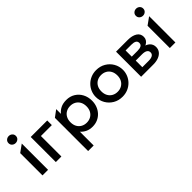

<svg xmlns="http://www.w3.org/2000/svg" viewBox="49 -1595 2679 2679"><g transform="rotate(-45 1388.0 -256.0)"><path d="M76.6 0V-439.5L186.6 -518.8V0ZM131.6 -583.2Q101.9 -583.2 80.5 -602.4Q59.1 -621.6 59.1 -652.4Q59.1 -683.1 80.5 -702.3Q101.9 -721.5 131.6 -721.5Q161.2 -721.5 182.6 -702.3Q204.1 -683.1 204.1 -652.4Q204.1 -621.6 182.6 -602.4Q161.2 -583.2 131.6 -583.2Z M339.6 0V-495H665.3V-404H449.6V0Z M767.1 210V-445.4L865.8 -518.8V-425.2Q895.6 -462.8 941.5 -486.4Q987.4 -510 1054.9 -510Q1127.6 -510 1183.7 -475.8Q1239.8 -441.6 1271.5 -382.2Q1303.2 -322.8 1303.2 -247.5Q1303.2 -192.9 1285 -145.2Q1266.9 -97.6 1233.6 -61.6Q1200.3 -25.6 1154.6 -5.3Q1108.9 15 1053.4 15Q995.4 15 951.4 -5.9Q907.4 -26.9 876.7 -62.2V210ZM1034.8 -82.5Q1080.8 -82.5 1116.5 -102.8Q1152.2 -123 1172.6 -159.9Q1192.9 -196.9 1192.9 -247.5Q1192.9 -298.1 1172.5 -335.2Q1152.1 -372.3 1116.3 -392.4Q1080.6 -412.5 1034.8 -412.5Q989 -412.5 953.3 -392.4Q917.6 -372.3 897.1 -335.2Q876.7 -298.1 876.7 -247.5Q876.7 -196.9 897 -159.9Q917.4 -123 953.1 -102.8Q988.8 -82.5 1034.8 -82.5Z M1644.2 15Q1566.2 15 1505.6 -20.8Q1445 -56.6 1410.4 -116.2Q1375.8 -175.9 1375.8 -247.5Q1375.8 -300.2 1395.7 -347.7Q1415.5 -395.2 1451.6 -431.7Q1487.8 -468.1 1536.8 -489.1Q1585.8 -510 1644.2 -510Q1722.1 -510 1782.8 -474.2Q1843.4 -438.4 1878 -378.8Q1912.6 -319.1 1912.6 -247.5Q1912.6 -194.8 1892.7 -147.3Q1872.9 -99.8 1836.8 -63.3Q1800.6 -26.9 1751.7 -5.9Q1702.8 15 1644.2 15ZM1644.2 -82.5Q1690 -82.5 1725.7 -102.8Q1761.4 -123 1781.9 -159.9Q1802.3 -196.9 1802.3 -247.5Q1802.3 -298.1 1782 -335.2Q1761.6 -372.3 1725.9 -392.4Q1690.2 -412.5 1644.2 -412.5Q1598.2 -412.5 1562.5 -392.4Q1526.8 -372.3 1506.4 -335.2Q1486.1 -298.1 1486.1 -247.5Q1486.1 -196.9 1506.5 -159.9Q1526.9 -123 1562.7 -102.8Q1598.4 -82.5 1644.2 -82.5Z M2023.1 0V-495H2255.9Q2339.6 -495 2391.9 -462.9Q2444.2 -430.8 2444.2 -367Q2444.2 -337 2429.9 -313.8Q2415.7 -290.6 2390.3 -275.1Q2364.9 -259.6 2331.4 -252.6L2328.2 -277Q2393.7 -267.8 2429.5 -233.3Q2465.3 -198.9 2465.3 -146.1Q2465.3 -101.7 2440.7 -68.8Q2416 -36 2370.7 -18Q2325.4 0 2263.9 0ZM2129.3 -82.4H2254.1Q2303.4 -82.4 2330.3 -98.7Q2357.2 -115.1 2357.2 -147.2Q2357.2 -179.8 2330.6 -196.1Q2304 -212.5 2254.1 -212.5H2115.2V-290.8H2243.8Q2289.6 -290.8 2314.7 -305.1Q2339.8 -319.4 2339.8 -351.9Q2339.8 -383.8 2314.8 -398.2Q2289.8 -412.6 2243.8 -412.6H2129.3Z M2589.6 0V-439.5L2699.6 -518.8V0ZM2644.6 -583.2Q2614.9 -583.2 2593.5 -602.4Q2572.1 -621.6 2572.1 -652.4Q2572.1 -683.1 2593.5 -702.3Q2614.9 -721.5 2644.6 -721.5Q2674.2 -721.5 2695.6 -702.3Q2717.1 -683.1 2717.1 -652.4Q2717.1 -621.6 2695.6 -602.4Q2674.2 -583.2 2644.6 -583.2Z"/></g></svg>

Font: Geologica-Sharp
Style: Regular
Weight: 100
Designer: Sindre Bremnes, Frode Helland
Foundry: Monokrom Skriftforlag AS
Version: Version 1.010;gftools[0.9.28]